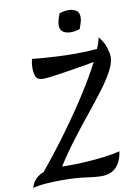

<svg xmlns="http://www.w3.org/2000/svg" viewBox="-152 -1106 846 1183"><g transform="rotate(-10 271.0 -514.5)"><path d="M135 -11Q97 -11 48.5 -8Q0 -5 -43 5Q-40 -4 -32.5 -20Q-25 -36 -8 -52.5Q9 -69 38 -80Q133 -196 213.5 -307Q294 -418 356.5 -516.5Q419 -615 459 -694Q438 -690 403.5 -684Q369 -678 328.5 -671.5Q288 -665 249 -659Q210 -653 179.5 -649.5Q149 -646 136 -646Q101 -646 91 -668Q81 -690 81 -720Q81 -741 83.5 -756Q86 -771 89 -779Q103 -777 143.5 -773.5Q184 -770 241 -767Q298 -764 360 -764Q395 -764 428.5 -765.5Q462 -767 494 -770Q510 -809 516 -838Q546 -802 557 -766Q568 -730 568 -709Q568 -670 542 -621Q516 -572 472 -513.5Q428 -455 374 -388.5Q320 -322 263.5 -248Q207 -174 156 -94Q163 -93 172 -93Q181 -93 196 -93Q235 -93 281 -95Q327 -97 372.5 -101.5Q418 -106 456.5 -112Q495 -118 520 -125Q500 7 386 7Q348 7 286.5 -2Q225 -11 135 -11ZM410 -909Q381 -899 351 -899Q328 -899 307 -910.5Q286 -922 286 -954Q286 -972 292 -989.5Q298 -1007 304 -1026Q333 -1036 363 -1036Q386 -1036 407 -1024.5Q428 -1013 428 -981Q428 -963 422 -945.5Q416 -928 410 -909Z"/></g></svg>

Font: Merienda Medium
Style: Regular
Weight: 500
Designer: Eduardo Rodriguez Tunni
Foundry: Eduardo Rodriguez Tunni
Version: Version 2.001; ttfautohint (v1.8.4.7-5d5b)